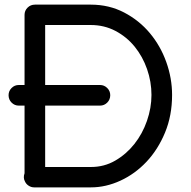

<svg xmlns="http://www.w3.org/2000/svg" viewBox="-20 -794 824 829"><path d="M373 15H127Q115 15 104 8Q93 1 88 -10Q79 -26 86 -46V-338H61Q43 -338 30 -351Q17 -364 17 -383Q17 -401 30 -414Q43 -427 61 -427H86V-730Q86 -748 99 -761Q112 -774 131 -774H372Q451 -774 516 -740Q581 -706 627 -651Q673 -596 698 -526Q723 -456 723 -384Q723 -295 692.5 -221.5Q662 -148 612.5 -95.5Q563 -43 500 -14Q437 15 373 15ZM372 -686H175V-427H412Q430 -427 443 -414Q456 -401 456 -383Q456 -364 443 -351Q430 -338 412 -338H175V-73H373Q430 -73 477.5 -100.5Q525 -128 560 -172Q595 -216 614.5 -272Q634 -328 634 -384Q634 -441 615 -495.5Q596 -550 561.5 -592.5Q527 -635 478.5 -660.5Q430 -686 372 -686Z"/></svg>

Font: Hanken
Style: Book
Weight: 400
Designer: Alfredo Marco Pradil
Foundry: Hanken Design Co.
Version: Version 2.06 2014